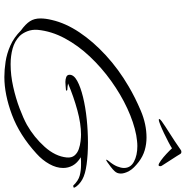

<svg xmlns="http://www.w3.org/2000/svg" viewBox="-6 -794 832 859"><g transform="rotate(90 409.5 -364.0)"><path d="M324 32Q292 32 255.5 26.5Q219 21 183 5Q147 -11 116 -42Q87 -63 74.5 -82.5Q62 -102 62 -129Q62 -153 69 -181Q83 -242 124 -303.5Q165 -365 227 -422Q289 -479 366 -524Q415 -553 475 -578.5Q535 -604 595 -604Q624 -604 651.5 -596Q679 -588 704 -569Q717 -559 728 -548Q739 -537 746 -524Q756 -504 756 -489Q756 -472 745 -461Q738 -453 724.5 -443Q711 -433 704 -428Q696 -423 695 -423Q694 -423 694 -424Q694 -427 700 -435Q717 -455 724 -472.5Q731 -490 731 -503Q731 -533 702.5 -548Q674 -563 633 -563Q621 -563 609 -561.5Q597 -560 584 -558Q527 -547 464.5 -518Q402 -489 342 -446Q282 -403 232.5 -350.5Q183 -298 151 -238.5Q119 -179 113 -117Q111 -92 119.5 -70.5Q128 -49 141 -36Q164 -14 196.5 -5Q229 4 267 4Q316 4 367.5 -7.5Q419 -19 464 -36Q509 -53 538 -69Q594 -101 636.5 -148.5Q679 -196 684 -247Q686 -269 675 -282Q664 -295 646.5 -301Q629 -307 611 -309Q593 -311 582 -311Q533 -311 472.5 -294.5Q412 -278 353 -253Q370 -250 377 -250Q385 -250 385 -246Q385 -243 375 -243Q372 -243 363.5 -242Q355 -241 346 -241Q334 -241 324 -245Q314 -249 314 -260Q314 -279 341.5 -294Q369 -309 414 -320Q459 -331 512.5 -336.5Q566 -342 618 -342Q671 -342 715 -336Q759 -330 782 -317Q793 -311 803.5 -301.5Q814 -292 819 -281V-280Q819 -276 810 -276Q788 -299 765.5 -305Q743 -311 719 -311Q710 -311 701 -311Q692 -311 683 -310Q709 -294 720 -274Q731 -254 731 -231Q731 -201 713.5 -169.5Q696 -138 667 -112Q584 -36 493 -2Q402 32 324 32ZM718 -658Q712 -658 697.5 -668.5Q683 -679 668 -693Q653 -707 643 -718Q634 -712 615 -702Q596 -692 575 -682Q554 -672 537.5 -665.5Q521 -659 517 -659H515Q512 -659 512 -661Q512 -663 515.5 -666.5Q519 -670 522 -672Q543 -687 576.5 -708Q610 -729 650 -757Q653 -760 659 -760Q666 -760 669 -754Q669 -753 677.5 -740Q686 -727 696.5 -710.5Q707 -694 714.5 -682.5Q722 -671 721 -672Q723 -670 723 -666Q723 -658 718 -658Z"/></g></svg>

Font: The Nautigal
Style: Regular
Weight: 400
Designer: Robert E. Leuschke
Foundry: Robert E. Leuschke
Version: Version 1.100; ttfautohint (v1.8.3)